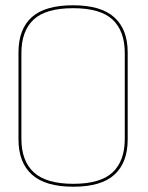

<svg xmlns="http://www.w3.org/2000/svg" viewBox="-20 -700 562 727"><path d="M257.5 7Q152 7 101 -38.8Q50 -84.5 50 -172.5V-501.5Q50 -589.5 100.2 -634.8Q150.5 -680 256.5 -680Q362.5 -680 413 -634.2Q463.5 -588.5 463.5 -501.5V-172.5Q463.5 -84.5 413.5 -38.8Q363.5 7 257.5 7ZM257.5 -4Q360 -4 406.2 -47.2Q452.5 -90.5 452.5 -174.5V-498.5Q452.5 -582.5 406.2 -625.8Q360 -669 256.8 -669Q153.5 -669 107.2 -625.8Q61 -582.5 61 -498.5V-174.5Q61 -90.5 108.2 -47.2Q155.5 -4 257.5 -4Z"/></svg>

Font: Anybody ExtraExpanded Thin
Style: Regular
Weight: 100
Width: 8
Designer: Tyler Finck
Foundry: Etcetera Type Company
Version: Version 1.010; ttfautohint (v1.8.3) -l 8 -r 50 -G 200 -x 14 